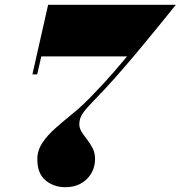

<svg xmlns="http://www.w3.org/2000/svg" viewBox="-20 -770 752 800"><path d="M252 10Q204 10 169.8 -18.5Q135.5 -47 135.5 -106Q135.5 -143 156.5 -174.8Q177.5 -206.5 211 -236Q244.5 -265.5 283 -296.8Q321.5 -328 356.5 -364.5Q389 -398 411.5 -422.2Q434 -446.5 456 -472Q478 -497.5 509.5 -535H152L135 -460H115L180.5 -750H712.5Q712.5 -750 693.5 -726.2Q674.5 -702.5 642.8 -663.5Q611 -624.5 572.5 -578Q534 -531.5 494.2 -485.5Q454.5 -439.5 420 -402.5Q382 -361.5 357.8 -336.8Q333.5 -312 322 -293.2Q310.5 -274.5 310.5 -252Q310.5 -236 320.2 -220.5Q330 -205 343 -188.5Q356 -172 366 -152.5Q376 -133 376 -108Q376 -58 341.8 -24Q307.5 10 252 10Z"/></svg>

Font: Bodoni Moda 11pt Black
Style: Italic
Weight: 900
Italic angle: -13°
Designer: Owen Earl
Foundry: indestructible type
Version: Version 2.004